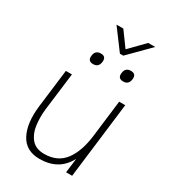

<svg xmlns="http://www.w3.org/2000/svg" viewBox="-211 -979 973 1095"><g transform="rotate(30 275.5 -431.5)"><path d="M326 -739 226 -873H271L341 -777L435 -873H481L348 -739ZM191 -648Q195 -686 232 -686Q268 -686 263 -648Q258 -611 223 -611Q186 -611 191 -648ZM389 -648Q393 -686 430 -686Q466 -686 461 -648Q456 -611 421 -611Q384 -611 389 -648ZM117 -251Q111 -196 118 -145Q125 -94 153.5 -61Q182 -28 237 -28Q324 -28 370.5 -89.5Q417 -151 430 -262L459 -500H499L438 0H398L410 -95Q381 -41 335.5 -15.5Q290 10 228 10Q138 10 100.5 -60.5Q63 -131 77 -249L108 -500H148Z"/></g></svg>

Font: Haskoy ExtraLight
Style: Italic
Weight: 200
Designer: Ertekin Erdin
Foundry: Ertekin Erdin
Version: Version 2.000; ttfautohint (v1.8.4.7-5d5b)